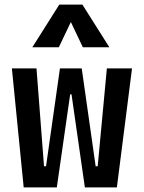

<svg xmlns="http://www.w3.org/2000/svg" viewBox="-20 -815 626 835"><path d="M349.1 0 291 -404.8H283.2L240.7 -517.6H335.4L396 -91.8H404.8L444.8 -517.6H554.2L488.3 0ZM83 0 31.7 -517.6H138.7L171.4 -91.8H180.2L240.7 -517.6H335.4L292 -404.8H285.2L227.1 0ZM120.6 -609.4 237.8 -794.9H338.4L455.6 -609.4H340.3L283.2 -729.5H293L235.8 -609.4Z"/></svg>

Font: Cascadia Mono Medium
Style: Regular
Weight: 500
Monospace: yes
Designer: Aaron Bell
Foundry: Saja Typeworks
Version: Version 2407.024